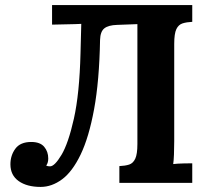

<svg xmlns="http://www.w3.org/2000/svg" viewBox="-20 -720 827 756"><path d="M140 16Q86 16 53.5 -7Q21 -30 21 -73Q21 -108 40.5 -134.5Q60 -161 103 -161Q138 -161 154 -142Q170 -123 170 -96Q170 -79 162 -68Q167 -65 177 -65Q195 -65 222 -110Q249 -155 271 -253Q293 -351 297 -510L300 -626L275 -625L185 -623V-700H737V-634Q715 -633 699 -628Q683 -623 674.5 -605.5Q666 -588 666 -547V-164Q666 -137 665 -112Q664 -87 662 -74Q679 -76 703 -76.5Q727 -77 737 -77V0H450V-66Q473 -67 488.5 -72Q504 -77 512.5 -95Q521 -113 521 -153V-625L441 -622Q407 -621 391 -608.5Q375 -596 374 -563Q371 -401 350.5 -290Q330 -179 297.5 -111.5Q265 -44 224.5 -14Q184 16 140 16Z"/></svg>

Font: Lora
Style: Bold
Weight: 700
Designer: Olga Karpushina, Alexei Vanyashin (Cyrillic)
Foundry: Cyreal
Version: Version 3.006; ttfautohint (v1.8.4.7-5d5b);gftools[0.9.30]